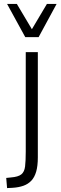

<svg xmlns="http://www.w3.org/2000/svg" viewBox="-20 -794 309 979"><path d="M16.1 165 11.7 113.3 35.6 110.8Q72.8 107.9 88.6 95.2Q104.5 82.5 107.9 54.7Q111.3 26.9 111.3 -21.5V-528.3H172.9V8.3Q172.9 51.8 164.6 80.8Q156.2 109.9 139.9 127.2Q123.5 144.5 99.6 153.1Q75.7 161.6 44.4 163.6ZM108.9 -604.5 16.1 -773.9H65.9L142.6 -645L219.2 -773.9H268.6L176.8 -604.5Z"/></svg>

Font: Comme ExtraLight
Style: Regular
Weight: 250
Version: Version 1.000;gftools[0.9.27]